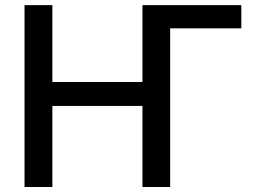

<svg xmlns="http://www.w3.org/2000/svg" viewBox="-20 -748 1026 768"><path d="M945.3 -727.5V-634.8H633.8L552.2 -727.5ZM78.1 0V-727.5H189.5V-419.9H549.8V-727.5H660.6V0H549.8V-324.2H189.5V0Z"/></svg>

Font: Inter 17pt Medium
Style: Regular
Weight: 500
Version: Version 4.001;git-66647c0bb